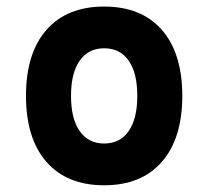

<svg xmlns="http://www.w3.org/2000/svg" viewBox="-20 -547 626 577"><path d="M293 9.8Q181.2 9.8 119.6 -60.5Q58.1 -130.9 58.1 -258.8Q58.1 -387.2 119.6 -457.3Q181.2 -527.3 293 -527.3Q404.8 -527.3 466.3 -457.3Q527.8 -387.2 527.8 -258.8Q527.8 -130.9 466.3 -60.5Q404.8 9.8 293 9.8ZM293 -115.7Q340.8 -115.7 366.7 -153.1Q392.6 -190.4 392.6 -258.8Q392.6 -327.6 366.7 -364.7Q340.8 -401.9 293 -401.9Q245.6 -401.9 219.5 -364.7Q193.4 -327.6 193.4 -258.8Q193.4 -190.4 219.5 -153.1Q245.6 -115.7 293 -115.7Z"/></svg>

Font: Cascadia Mono PL
Style: Bold
Weight: 700
Monospace: yes
Designer: Aaron Bell
Foundry: Saja Typeworks
Version: Version 2404.023; ttfautohint (v1.8.4)